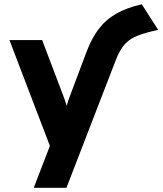

<svg xmlns="http://www.w3.org/2000/svg" viewBox="-20 -702 780 916"><path d="M141 194 218 -6 25 -511H181L282 -245Q285.5 -236 290.2 -222.5Q295 -209 298 -197Q301 -209 305.8 -222.5Q310.5 -236 314 -245L393 -455Q417 -519 451 -563.8Q485 -608.5 535 -637Q585 -665.5 656.5 -681.5L734.5 -559.5Q676.5 -547 638.8 -532.8Q601 -518.5 576.2 -491.8Q551.5 -465 532.5 -415.5L297 194Z"/></svg>

Font: Overpass Black
Style: Regular
Weight: 900
Designer: Delve Withrington, Dave Bailey, Thomas Jockin
Foundry: Delve Fonts LLC
Version: Version 4.000; ttfautohint (v1.8.3)